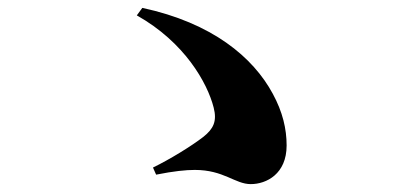

<svg xmlns="http://www.w3.org/2000/svg" viewBox="-20 -600 1040 487"><path d="M616 -133C656 -133 707 -159 707 -231C707 -273 697 -316 672 -362C622 -455 518 -542 341 -580L327 -561C448 -493 506 -390 522 -327C531 -292 521 -273 496 -253C465 -229 411 -196 368 -175L376 -157C421 -166 452 -169 474 -169C548 -169 576 -133 616 -133Z"/></svg>

Font: GenKiMin2 TW H
Style: Regular
Weight: 900
Version: Version 2.100;PS 2.1;hotconv 16.6.51;makeotf.lib2.5.65220 DE